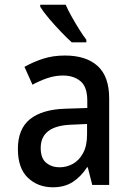

<svg xmlns="http://www.w3.org/2000/svg" viewBox="-20 -786 540 816"><path d="M205 10Q141 10 98.5 -30.5Q56 -71 56 -153Q56 -238 107.5 -279.5Q159 -321 258 -324L351 -327V-358Q351 -417 322 -441Q293 -465 248 -465Q213 -465 180 -453.5Q147 -442 118 -426L84 -502Q124 -524 165 -537Q206 -550 256 -550Q346 -550 395 -505.5Q444 -461 444 -368V0H372L353 -75H350Q324 -35 289 -12.5Q254 10 205 10ZM233 -75Q263 -75 289.5 -89.5Q316 -104 333 -135Q350 -166 350 -214V-259L282 -256Q153 -251 153 -157Q153 -113 176.5 -94Q200 -75 233 -75ZM285 -606Q266 -623 239.5 -650.5Q213 -678 188.5 -707Q164 -736 151 -757V-766H259Q269 -743 284.5 -715.5Q300 -688 316.5 -661.5Q333 -635 347 -617V-606Z"/></svg>

Font: Noto Sans Mono ExtraCondensed Medium
Style: Regular
Weight: 500
Width: 2
Designer: Monotype Design Team
Foundry: Monotype Imaging Inc.
Version: Version 2.014